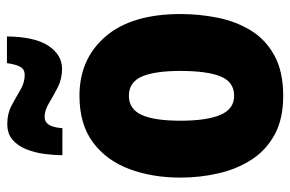

<svg xmlns="http://www.w3.org/2000/svg" viewBox="-158 -648 817 540"><g transform="rotate(-90 250.0 -378.5)"><path d="M250 10Q185 10 141 -14Q97 -38 70.5 -79Q44 -120 32 -172Q20 -224 20 -279Q20 -358 44 -422.5Q68 -487 119 -525Q170 -563 250 -563Q354 -563 417 -489.5Q480 -416 480 -279Q480 -225 469.5 -173.5Q459 -122 433.5 -80.5Q408 -39 363 -14.5Q318 10 250 10ZM250 -128Q289 -128 304.5 -166Q320 -204 320 -279Q320 -352 304 -388Q288 -424 250 -424Q213 -424 196.5 -388.5Q180 -353 180 -279Q180 -205 196.5 -166.5Q213 -128 250 -128ZM83 -611Q83 -634 86.5 -661Q90 -688 99.5 -712Q109 -736 126 -751Q143 -766 171 -766Q200 -766 222.5 -754Q245 -742 266 -729.5Q287 -717 309 -717Q324 -717 331 -728.5Q338 -740 342 -767H417Q416 -688 390.5 -650Q365 -612 326 -612Q297 -612 273 -624.5Q249 -637 229 -649Q209 -661 190 -661Q177 -661 169 -649.5Q161 -638 159 -611Z"/></g></svg>

Font: Noto Sans Mono ExtraCondensed Black
Style: Regular
Weight: 900
Width: 2
Designer: Monotype Design Team
Foundry: Monotype Imaging Inc.
Version: Version 2.014